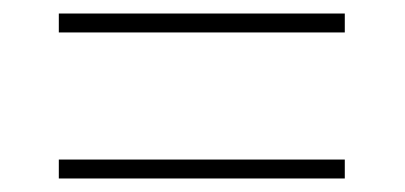

<svg xmlns="http://www.w3.org/2000/svg" viewBox="-20 -499 599 284"><path d="M67 -451V-479H490V-451ZM67 -235V-263H490V-235Z"/></svg>

Font: Noto Serif Ethiopic Thin
Style: Regular
Weight: 250
Version: Version 2.102